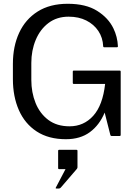

<svg xmlns="http://www.w3.org/2000/svg" viewBox="-20 -738 732 1042"><path d="M375 -287.5V-350Q375 -355 380 -355H630Q635 -355 635 -350V-5Q635 0 630 0H585Q580.5 0 579 -5L548 -127Q520 -59.5 468 -21Q416 17.5 337.5 17.5Q243.5 17.5 179.2 -24.5Q115 -66.5 82.5 -140.2Q50 -214 50 -309V-391.5Q50 -486.5 84 -560Q118 -633.5 184.5 -675.5Q251 -717.5 347.5 -717.5Q446 -717.5 507 -679.2Q568 -641 595.5 -584Q617.5 -539 620 -486.5Q620 -481.5 615 -481.5H545Q540 -481.5 540 -486.5Q538 -533.5 513.8 -569.8Q489.5 -606 448.2 -626.8Q407 -647.5 352.5 -647.5Q288.5 -647.5 243 -613Q197.5 -578.5 173.8 -521.2Q150 -464 150 -396.5V-304Q150 -236.5 173 -179.2Q196 -122 242.2 -87.2Q288.5 -52.5 357.5 -52.5Q434.5 -52.5 486 -109.5Q537.5 -166.5 550.5 -282.5H380Q375 -282.5 375 -287.5ZM300.5 285H285.5Q280.5 285 283 280L335.5 180H300.5Q295.5 180 295.5 175V80Q295.5 75 300.5 75H395.5Q400.5 75 400.5 80V170Q400.5 175 396 180L310 280Q305.5 285 300.5 285Z"/></svg>

Font: MFEK Sans
Style: Regular
Weight: 400
Designer: Owen Earl
Foundry: indestructible type*
Version: Version 0.001; ttfautohint (v1.8.4.7-5d5b)